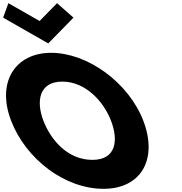

<svg xmlns="http://www.w3.org/2000/svg" viewBox="-164 -1172 1145 1207"><path d="M297.8 -1061 194.7 -1152 84.8 -1040 -111.3 -1152 -144.2 -1061 139.2 -899ZM-94.1 -413C-1.3 -172 242.8 15 486.8 15C723.8 15 829.7 -172 736.9 -413C644 -654 386.4 -840 157.4 -840C-69.6 -840 -187 -654 -94.1 -413ZM108.9 -413C61.5 -536 82.1 -659 227.1 -659C373.1 -659 486.5 -536 533.9 -413C581.3 -290 566.7 -167 416.7 -167C262.7 -167 156.3 -290 108.9 -413Z"/></svg>

Font: Hussar
Style: BdOpOblFour
Weight: 700
Foundry: Cannot Into Space Fonts
Version: Version 2.00